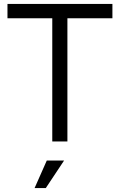

<svg xmlns="http://www.w3.org/2000/svg" viewBox="-20 -720 609 977"><path d="M218 97H306L213 237H156ZM246 -700H323V0H246ZM18 -700H552V-627H18Z"/></svg>

Font: Haskoy
Style: Regular
Weight: 400
Designer: Ertekin Erdin
Foundry: Ertekin Erdin
Version: Version 1.500